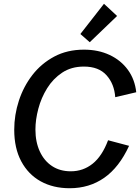

<svg xmlns="http://www.w3.org/2000/svg" viewBox="-20 -976 735 1008"><path d="M345.7 12.2Q259.3 12.2 193.8 -23.9Q128.4 -60.1 91.6 -128.9Q54.7 -197.8 54.7 -294.9Q54.7 -372.6 79.1 -447.3Q103.5 -522 150.1 -582.3Q196.8 -642.6 264.9 -679Q333 -715.3 420.9 -715.3Q496.1 -715.3 555.4 -687.5Q614.7 -659.7 651.4 -609.4Q688 -559.1 695.3 -491.7L585 -465.8Q580.1 -535.2 539.3 -580.8Q498.5 -626.5 420.4 -626.5Q354.5 -626.5 306.6 -594.7Q258.8 -563 227.5 -512.7Q196.3 -462.4 181.2 -405Q166 -347.7 166 -295.9Q166 -230.5 189 -180.9Q211.9 -131.3 253.4 -104Q294.9 -76.7 351.6 -76.7Q416.5 -76.7 466.3 -116.5Q516.1 -156.2 547.4 -239.7L657.7 -210.4Q605.5 -97.2 527.1 -42.5Q448.7 12.2 345.7 12.2ZM451.2 -754.4 401.9 -797.4 525.9 -956.1 594.7 -892.1Z"/></svg>

Font: Schibsted Grotesk Medium
Style: Italic
Weight: 500
Italic angle: -12°
Designer: Bakken & Baeck AS, Henrik Kongsvoll
Foundry: Schibsted ASA
Version: Version 1.100;gftools[0.9.25]